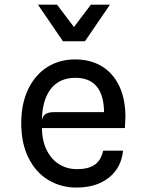

<svg xmlns="http://www.w3.org/2000/svg" viewBox="-20 -818 640 845"><path d="M73.5 -275.5Q73.5 -362 104 -425.5Q134.5 -489 188.2 -522.8Q242 -556.5 311 -556.5Q378 -556.5 427.8 -526.5Q477.5 -496.5 504.8 -439.5Q532 -382.5 532 -303Q532 -297 530.5 -271.5Q529.5 -259.5 529.5 -254.5H164.5Q165.5 -195.5 186.8 -154.8Q208 -114 242.5 -93.8Q277 -73.5 318.5 -73.5Q368.5 -73.5 396.5 -92.8Q424.5 -112 434 -155H521.5Q516.5 -104.5 489.8 -68Q463 -31.5 418.8 -12Q374.5 7.5 317 7.5Q248.5 7.5 193.2 -25.5Q138 -58.5 105.8 -122.5Q73.5 -186.5 73.5 -275.5ZM218.5 -324.5H438Q437 -399.5 405.5 -437.5Q374 -475.5 312 -475.5Q241 -475.5 203.2 -426.2Q165.5 -377 164.5 -289Q168.5 -309 181.5 -316.8Q194.5 -324.5 218.5 -324.5ZM354 -636.5H257L147 -797.5H231L305.5 -699L380 -797.5H464Z"/></svg>

Font: SplineSansMono30
Style: Regular
Weight: 400
Designer: Eben Sorkin, Mirko Velimirovic
Foundry: Sorkin Type
Version: Version 1.000